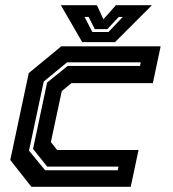

<svg xmlns="http://www.w3.org/2000/svg" viewBox="-20 -718 665 738"><path d="M100.5 0 19.5 -103 90.5 -437 215.5 -540H597.5L567.5 -398.5H254.5L217.5 -368L175.5 -172L199.5 -141.5H512.5L482.5 0ZM153.5 -63.5H432.5L435.5 -77.5H161.5L107 -145.5L161 -400.5L240 -464.5H518L521 -478.5H238L148 -404.5L91.5 -139ZM296 -556 214 -698H352.5L377.5 -644L425.5 -698H564L422 -556ZM335 -595H397L452 -653H436.5L392.5 -606H344.5L320.5 -653H305Z"/></svg>

Font: Tourney
Style: Bold Italic
Weight: 700
Italic angle: -12°
Version: Version 1.015